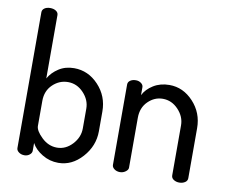

<svg xmlns="http://www.w3.org/2000/svg" viewBox="-82 -864 1162 976"><g transform="rotate(10 498.5 -376.0)"><path d="M143 -731V-404Q161 -436 195 -458Q229 -480 274 -480Q347 -480 400 -423.5Q453 -367 453 -288V-186Q453 -110 400 -51Q347 8 277 8Q232 8 194 -15Q156 -38 139 -70V-30Q139 -18 127.5 -9Q116 0 101 0Q84 0 72 -9Q60 -18 60 -30V-731Q60 -744 71.5 -752Q83 -760 101 -760Q119 -760 131 -752Q143 -744 143 -731ZM370 -186V-288Q370 -333 336 -369Q302 -405 256 -405Q211 -405 177 -372.5Q143 -340 143 -288V-159Q143 -134 178 -100.5Q213 -67 257 -67Q302 -67 336 -103.5Q370 -140 370 -186Z M636 -288V-30Q636 -19 623 -9.5Q610 0 594 0Q577 0 565 -9Q553 -18 553 -30V-445Q553 -458 564.5 -466Q576 -474 594 -474Q609 -474 620.5 -465.5Q632 -457 632 -445V-404Q648 -436 683.5 -458Q719 -480 766 -480Q837 -480 889.5 -423.5Q942 -367 942 -288V-30Q942 -16 929.5 -8Q917 0 900 0Q884 0 871.5 -8Q859 -16 859 -30V-288Q859 -333 825 -369Q791 -405 745 -405Q702 -405 669 -372.5Q636 -340 636 -288Z"/></g></svg>

Font: Dosis
Style: Medium
Weight: 500
Designer: Edgar Tolentino, Pablo Impallari, Igino Marini
Foundry: Edgar Tolentino, Pablo Impallari, Igino Marini
Version: Version 1.007